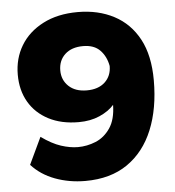

<svg xmlns="http://www.w3.org/2000/svg" viewBox="-50 -725 713 782"><g transform="rotate(-5 306.0 -334.0)"><path d="M268 10Q202 10 144.5 -11.5Q87 -33 49 -75L101 -185Q144 -154 181 -142Q218 -130 250 -130Q287 -130 322.5 -144.5Q358 -159 382 -194Q406 -229 407 -289Q385 -264 347.5 -247.5Q310 -231 262 -231Q191 -231 139 -258Q87 -285 59 -333Q31 -381 31 -445Q31 -511 62.5 -563.5Q94 -616 154 -647Q214 -678 296 -678Q380 -678 444.5 -644Q509 -610 545 -543Q581 -476 581 -374Q581 -259 545.5 -172.5Q510 -86 440.5 -38Q371 10 268 10ZM306 -357Q353 -357 380 -382Q407 -407 407 -448Q400 -487 375.5 -512.5Q351 -538 306 -538Q259 -538 232 -513Q205 -488 205 -447Q205 -408 232 -382.5Q259 -357 306 -357Z"/></g></svg>

Font: Gantari ExtraBold
Style: Regular
Weight: 800
Version: Version 1.000